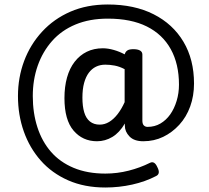

<svg xmlns="http://www.w3.org/2000/svg" viewBox="-20 -683 929 855"><path d="M267 -246Q267 -297 278.5 -338Q290 -379 312.5 -408Q335 -437 366.5 -452.5Q398 -468 438 -468Q461 -468 487 -460.5Q513 -453 535 -441L536 -443Q539 -453 547.5 -458.5Q556 -464 574 -464Q593 -464 603.5 -458Q614 -452 614 -440V-146Q614 -131 620.5 -124.5Q627 -118 637 -118Q669 -118 694.5 -133Q720 -148 738 -173.5Q756 -199 766.5 -233.5Q777 -268 777 -306Q777 -398 740.5 -464Q704 -530 634 -565Q564 -600 460 -600Q379 -600 316.5 -574Q254 -548 212 -500.5Q170 -453 148 -390.5Q126 -328 126 -255Q126 -180 146.5 -116.5Q167 -53 207 -7Q247 39 308 64.5Q369 90 449 90Q502 90 553 77Q604 64 648 42Q668 32 681 62Q696 91 675 101Q627 126 568.5 139Q510 152 449 152Q356 152 283.5 120Q211 88 161.5 32Q112 -24 86 -97.5Q60 -171 60 -255Q60 -338 87.5 -411.5Q115 -485 167.5 -542Q220 -599 293.5 -631Q367 -663 460 -663Q578 -663 664 -619.5Q750 -576 797 -497Q844 -418 844 -311Q844 -256 827 -209Q810 -162 778.5 -127.5Q747 -93 706.5 -73.5Q666 -54 618 -54Q577 -54 556.5 -75.5Q536 -97 536 -123Q536 -126 536 -128.5Q536 -131 536 -133Q512 -92 480 -73Q448 -54 412 -54Q348 -54 307.5 -101.5Q267 -149 267 -246ZM347 -248Q347 -210 355 -183Q363 -156 380.5 -142Q398 -128 424 -128Q446 -128 466 -140Q486 -152 503.5 -174.5Q521 -197 535 -228V-375Q512 -387 490.5 -391Q469 -395 449 -395Q426 -395 407.5 -386Q389 -377 375.5 -359Q362 -341 354.5 -313.5Q347 -286 347 -248Z"/></svg>

Font: Playwrite IT Trad
Style: Regular
Weight: 400
Designer: Veronika Burian, José Scaglione
Foundry: TypeTogether
Version: Version 1.002